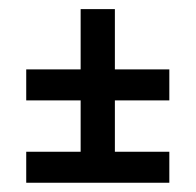

<svg xmlns="http://www.w3.org/2000/svg" viewBox="-20 -395 423 415"><path d="M346 0V-67H228.3V-178H346V-245H228.3V-375.3H154.3V-245H36.7V-178H154.3V-67H36.7V0Z"/></svg>

Font: Jomhuria
Style: Regular
Weight: 400
Designer: Arabic design by Kourosh Beigpour, Latin design by Eben Sorkin, engineering by Lasse Fister and Khaled Hosney
Version: Version 1.0000